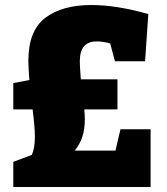

<svg xmlns="http://www.w3.org/2000/svg" viewBox="-20 -745 666 765"><path d="M460 -230H580V0H33V-100L107 -128Q119 -155 119 -201Q119 -237 110 -309H33V-414L97 -426Q93 -480 93 -502Q93 -623 160.5 -674Q228 -725 344 -725Q444 -725 571 -689L558 -501H438L419 -572Q389 -580 365 -580Q298 -580 298 -501Q298 -483 302 -429H448V-309H316Q318 -283 318 -270Q318 -233 309 -203Q300 -173 278 -145H440Z"/></svg>

Font: Bitter Pro Black
Style: Regular
Weight: 900
Designer: Sol Matas, and Bitter project Authors
Foundry: Sol Matas
Version: Version 1.010